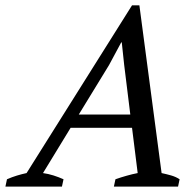

<svg xmlns="http://www.w3.org/2000/svg" viewBox="-64 -693 695 713"><path d="M171.9 -27.3 166 0H-43.9L-38.1 -27.3Q-19 -35.6 -1.2 -41Q16.6 -46.4 34.7 -50.3L426.3 -673.3H453.6L536.1 -50.3Q554.2 -46.4 571.5 -41.5Q588.9 -36.6 603 -27.3L597.2 0H358.9L364.7 -27.3Q385.7 -34.7 406.5 -40.5Q427.2 -46.4 447.3 -50.3L426.3 -218.3H198.2L95.7 -50.3Q115.7 -47.4 134.5 -41.5Q153.3 -35.6 171.9 -27.3ZM397 -453.1 388.2 -535.6H386.2L340.8 -451.2L228.5 -267.6H419.9Z"/></svg>

Font: PT Astra Serif
Style: Italic
Weight: 400
Italic angle: -16°
Designer: A.Korolkova, I. Chaeva
Foundry: ParaType Ltd
Version: Version 1.001